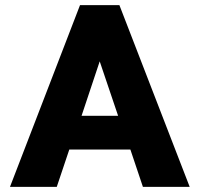

<svg xmlns="http://www.w3.org/2000/svg" viewBox="-20 -731 782 751"><path d="M19 0H202L251 -146H490L539 0H722L447 -711H293ZM299 -278 370 -491 442 -278Z"/></svg>

Font: Asimov Pro
Style: Ult
Weight: 900
Designer: Google
Version: Version 2.000980; 2014